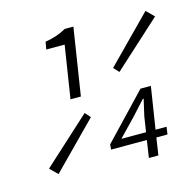

<svg xmlns="http://www.w3.org/2000/svg" viewBox="-96 -738 854 838"><g transform="rotate(-15 331.0 -319.5)"><path d="M211.9 -335.9 249 -573.2H166L171.9 -606.9Q226.6 -615.7 267.1 -639.2H306.2L258.8 -335.9ZM449.2 -396 426.8 -419.9 627.9 -624 662.1 -589.8ZM476.1 0 487.8 -78.1H326.2L328.1 -101.1L519 -301.8H565.9L536.1 -111.8H585.9L581.1 -78.1H530.8L519 0ZM77.1 -34.2 43 -67.9 255.9 -262.2 277.8 -237.8ZM381.8 -111.8H493.2L503.9 -181.2L521 -255.9H517.1L457 -189.9Z"/></g></svg>

Font: Office Code Pro Light Italic
Style: Regular
Weight: 300
Italic angle: -9°
Designer: Nathan Rutzky & Paul D. Hunt
Foundry: Adobe Systems Incorporated
Version: Version 1.004;PS 001.004;hotconv 1.0.70;makeotf.lib2.5.58329